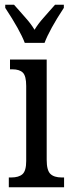

<svg xmlns="http://www.w3.org/2000/svg" viewBox="-20 -786 300 806"><path d="M2 -753V-766H39L63 -739Q66 -735 88 -710.5Q110 -686 125 -661Q140 -686 162 -710.5Q184 -735 187 -739L211 -766H248V-753Q188 -662 167 -606H84Q64 -659 2 -753ZM17 -41H27Q59 -41 74.5 -55Q90 -69 90 -110V-425Q90 -467 76 -481Q62 -495 32 -495H22V-536H176V-115Q176 -71 191.5 -56Q207 -41 239 -41H249V0H17Z"/></svg>

Font: Noto Serif Cond
Style: Regular
Weight: 400
Width: 3
Designer: Monotype Design Team
Foundry: Monotype Imaging Inc.
Version: Version 1.001